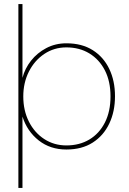

<svg xmlns="http://www.w3.org/2000/svg" viewBox="-20 -720 631 940"><path d="M70 200V-700H90V-339Q102 -385 132 -423Q162 -461 206.5 -484.5Q251 -508 305 -508Q381 -508 434 -474.5Q487 -441 515 -382.5Q543 -324 543 -249Q543 -174 515 -115Q487 -56 434 -22Q381 12 305 12Q226 12 169.5 -32.5Q113 -77 90 -149V200ZM305 -8Q369 -8 417.5 -37Q466 -66 493.5 -120Q521 -174 521 -248Q521 -322 493.5 -375.5Q466 -429 417.5 -458.5Q369 -488 305 -488Q245 -488 197 -456Q149 -424 121.5 -369.5Q94 -315 94 -248Q94 -179 121.5 -124.5Q149 -70 197 -39Q245 -8 305 -8Z"/></svg>

Font: DM Sans 24pt Thin
Style: Regular
Weight: 250
Designer: Colophon Foundry, Jonny Pinhorn
Foundry: Colophon Foundry
Version: Version 4.004;gftools[0.9.30]